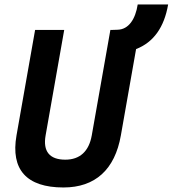

<svg xmlns="http://www.w3.org/2000/svg" viewBox="-20 -827 770 857"><path d="M263.2 9.8C404.8 9.8 492.7 -69.8 519.5 -222.7L587.4 -607.9C665.5 -638.2 712.9 -705.1 730.5 -807.1H594.7C584.5 -741.2 554.2 -695.8 505.4 -694.3L480.5 -693.4H472.7L389.6 -222.7C377 -151.4 336.4 -114.3 271.5 -114.3C201.2 -114.3 170.9 -151.4 183.6 -222.7L266.6 -693.4H136.7L53.7 -222.7C26.9 -69.8 98.6 9.8 263.2 9.8Z"/></svg>

Font: Cascadia Mono NF
Style: Bold Italic
Weight: 700
Italic angle: -10°
Monospace: yes
Designer: Aaron Bell
Foundry: Saja Typeworks
Version: Version 2404.023